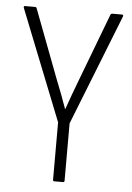

<svg xmlns="http://www.w3.org/2000/svg" viewBox="-49 -693 504 731"><g transform="rotate(5 202.5 -327.5)"><path d="M185 0Q181 0 181 -6V-225L13 -648Q12 -651 13 -653Q14 -655 17 -655H55Q61 -655 62 -650L161 -389Q172 -362 182.5 -334Q193 -306 203 -278H204Q214 -306 224 -334Q234 -362 245 -390L344 -651Q346 -655 351 -655H388Q391 -655 392 -653Q393 -651 392 -648L225 -225V-6Q225 0 220 0Z"/></g></svg>

Font: Sofia Sans Condensed Light
Style: Regular
Weight: 300
Designer: Botio Nikoltchev, Ani Petrova
Foundry: lettersoup
Version: Version 4.101